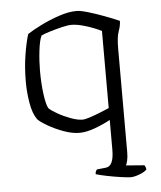

<svg xmlns="http://www.w3.org/2000/svg" viewBox="-51 -545 662 789"><g transform="rotate(-5 280.0 -150.0)"><path d="M457 200Q446 200 417.5 196Q389 192 359.5 186Q330 180 314 175Q314 163 321 156L358 152Q391 149 391 81V-42Q362 -26 326.5 -13Q291 0 263 0Q233 0 197.5 -13Q162 -26 133 -43Q104 -60 94 -71Q76 -96 68.5 -140.5Q61 -185 61 -228Q61 -288 69.5 -340Q78 -392 88 -423Q109 -437 145 -455Q181 -473 221 -486.5Q261 -500 294 -500Q310 -500 340.5 -491Q371 -482 406 -469Q441 -456 468 -444Q468 -425 459.5 -402Q451 -379 451 -332V95Q451 117 447.5 131Q444 145 441 150L517 156Q519 160 521 164Q523 168 523 174Q514 184 492.5 192Q471 200 457 200ZM280 -53Q290 -53 310 -59.5Q330 -66 352.5 -75Q375 -84 391 -91V-409Q378 -416 356 -424.5Q334 -433 310.5 -439Q287 -445 268 -445Q253 -445 228 -439Q203 -433 178.5 -425.5Q154 -418 142 -412Q133 -393 128 -351Q123 -309 123 -268Q123 -215 129 -171Q135 -127 144 -112Q154 -102 178.5 -88Q203 -74 231.5 -63.5Q260 -53 280 -53Z"/></g></svg>

Font: Texturina Thin
Style: Regular
Weight: 100
Designer: Guillermo Torres Carreño
Foundry: Omnibus-Type
Version: Version 1.002; ttfautohint (v1.8.3)